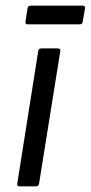

<svg xmlns="http://www.w3.org/2000/svg" viewBox="-20 -658 320 678"><path d="M49 0Q39 0 41 -10L115 -478Q117 -487 126 -487H184Q194 -487 193 -478L118 -10Q116 0 108 0ZM77 -572Q69 -572 70 -581L77 -628Q79 -638 88 -638H272Q282 -638 280 -628L272 -581Q271 -572 261 -572Z"/></svg>

Font: Sofia Sans Semi Condensed
Style: Italic
Weight: 400
Italic angle: -9°
Designer: Botio Nikoltchev, Ani Petrova
Foundry: lettersoup
Version: Version 4.101